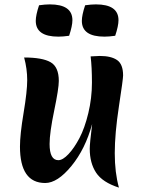

<svg xmlns="http://www.w3.org/2000/svg" viewBox="-20 -834 646 875"><path d="M393 -577Q423 -579 435 -579Q487 -579 514 -560Q541 -541 541 -490Q541 -474 522 -349.5Q503 -225 503 -136Q503 -47 522 21Q447 -3 418 -47Q389 -91 389 -156Q389 -181 400 -269Q369 -155 305.5 -77.5Q242 0 186 0Q71 0 71 -166Q71 -221 87.5 -319.5Q104 -418 104 -469Q104 -520 90 -572Q173 -572 210.5 -550.5Q248 -529 248 -465Q248 -431 227 -330Q206 -229 206 -178Q206 -104 246 -104Q266 -104 292 -131.5Q318 -159 342 -204.5Q366 -250 382.5 -318.5Q399 -387 399 -457.5Q399 -528 393 -577ZM295 -671Q267 -667 246 -667Q143 -667 143 -739Q143 -765 158 -810Q186 -814 207 -814Q310 -814 310 -742Q310 -716 295 -671ZM505 -671Q477 -667 456 -667Q353 -667 353 -739Q353 -765 368 -810Q396 -814 417 -814Q520 -814 520 -742Q520 -716 505 -671Z"/></svg>

Font: MeriendaOneRegular
Style: Regular
Weight: 400
Designer: Eduardo Rodriguez Tunni
Foundry: Eduardo Rodriguez Tunni
Version: Version 1.001